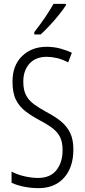

<svg xmlns="http://www.w3.org/2000/svg" viewBox="-20 -967 441 997"><path d="M361 -191Q361 -98 312.5 -44Q264 10 180 10Q144 10 107 3Q70 -4 40 -18V-76Q70 -60 107.5 -51.5Q145 -43 178 -43Q241 -43 273 -83.5Q305 -124 305 -187Q305 -228 292.5 -254Q280 -280 253.5 -300.5Q227 -321 185 -343Q144 -365 112.5 -389Q81 -413 63 -448.5Q45 -484 45 -541Q44 -626 94 -675Q144 -724 222 -724Q260 -724 294.5 -714.5Q329 -705 353 -693L334 -643Q304 -659 275.5 -665.5Q247 -672 223 -672Q165 -672 133 -636.5Q101 -601 101 -543Q101 -500 115 -473Q129 -446 155.5 -426.5Q182 -407 220 -386Q266 -362 297 -336.5Q328 -311 344.5 -276.5Q361 -242 361 -191ZM322 -939Q307 -916 284 -887.5Q261 -859 236 -832.5Q211 -806 191 -788H158V-800Q189 -840 213 -875Q237 -910 258 -947H322Z"/></svg>

Font: Noto Sans Gurmukhi ExtraCondensed Light
Style: Regular
Weight: 300
Width: 2
Designer: Jelle Bosma - Monotype Design Team
Foundry: Monotype Imaging Inc.
Version: Version 2.004; ttfautohint (v1.8.4.7-5d5b)